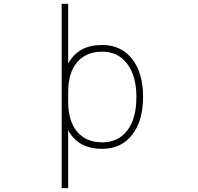

<svg xmlns="http://www.w3.org/2000/svg" viewBox="-20 -772 1040 1011"><path d="M698.2 -261.7Q698.2 -372.1 649.9 -436Q601.6 -500 518.6 -500Q433.6 -500 386.2 -444.3Q338.9 -388.7 338.9 -286.1V-237.3Q338.9 -134.8 386.2 -78.6Q433.6 -22.5 518.6 -22.5Q602.5 -22.5 650.4 -85Q698.2 -147.5 698.2 -261.7ZM338.9 -436.5Q390.6 -535.2 518.6 -535.2Q618.2 -535.2 675.8 -461.4Q733.4 -387.7 733.4 -261.7Q733.4 -135.7 675.8 -62Q618.2 11.7 518.6 11.7Q390.6 11.7 338.9 -86.9V218.8H304.7V-752H338.9Z"/></svg>

Font: GenEi Gothic M ExtraLight
Style: Regular
Weight: 200
Designer: o_tamon (Modified); [Source Han Sans]
Ryoko NISHIZUKA  (kana & ideographs); Paul D. Hunt (Latin, Greek & Cyrillic); Wenl
Version: Version 1.1a;Original Version 1.004